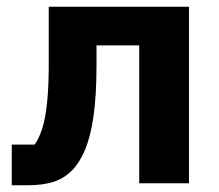

<svg xmlns="http://www.w3.org/2000/svg" viewBox="-20 -545 651 571"><path d="M15 6V-115H83Q96 -133 105.5 -162.5Q115 -192 120 -239.5Q125 -287 125 -359V-525H542V0H394V-410H267V-351Q267 -260 258 -198.5Q249 -137 232.5 -98.5Q216 -60 194 -38Q170 -14 138.5 -4Q107 6 60 6Z"/></svg>

Font: IBM Plex Sans Var
Style: Regular
Weight: 400
Designer: Mike Abbink, Paul van der Laan, Pieter van Rosmalen
Foundry: Bold Monday
Version: Version 3.000